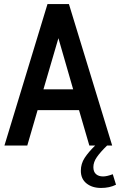

<svg xmlns="http://www.w3.org/2000/svg" viewBox="-20 -720 594 950"><path d="M371 -175H166L115 0H2L215 -700H321L535 0H422ZM342 -278 269 -531 195 -278ZM510 0Q477 32 459.5 57Q442 82 442 107Q442 130 455 141.5Q468 153 490 153Q509 153 538 142L554 194Q522 210 480 210Q436 210 408 187.5Q380 165 380 125Q380 90 399 61Q418 32 451 0Z"/></svg>

Font: Cabin Condensed SemiBold
Style: Regular
Weight: 600
Width: 3
Designer: Pablo Impallari
Foundry: Pablo Impallari. http://www.impallari.com Igino Marini. http://www.ikern.com
Version: Version 2.200